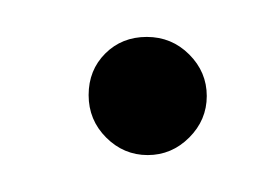

<svg xmlns="http://www.w3.org/2000/svg" viewBox="-20 -80 150 104"><path d="M60 4Q47 4 37.5 -5.5Q28 -15 28 -28.5Q28 -42 37 -51Q46 -60 59.5 -60Q73 -60 82.5 -50.5Q92 -41 92 -28Q92 -15 82.5 -5.5Q73 4 60 4Z"/></svg>

Font: Italiana
Style: Regular
Weight: 400
Designer: Santiago Orozco
Foundry: Santiago Orozco
Version: Version 001.001